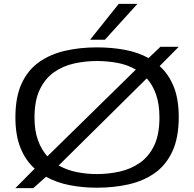

<svg xmlns="http://www.w3.org/2000/svg" viewBox="-20 -953 996 985"><path d="M151 12H59L158 -88Q111 -130 85 -194.5Q59 -259 59 -351Q59 -455 91 -524.5Q123 -594 180.5 -634.5Q238 -675 314 -692.5Q390 -710 477 -710Q552 -710 620 -697.5Q688 -685 742 -655L803 -713H897L799 -614Q845 -573 871 -509Q897 -445 897 -353Q897 -246 864 -175.5Q831 -105 773 -64.5Q715 -24 639 -7Q563 10 477 10Q404 10 337.5 -3Q271 -16 216 -46ZM157 -350Q157 -282 175 -233Q193 -184 223 -151L677 -596Q634 -621 582 -630.5Q530 -640 477 -640Q418 -640 361 -627.5Q304 -615 258 -583Q212 -551 184.5 -494.5Q157 -438 157 -350ZM477 -60Q536 -60 593 -72.5Q650 -85 696.5 -117Q743 -149 770.5 -205.5Q798 -262 798 -350Q798 -419 780.5 -468.5Q763 -518 733 -551L281 -104Q324 -80 374.5 -70Q425 -60 477 -60ZM442 -749 589 -933H685L518 -749Z"/></svg>

Font: Georama Extended
Style: Regular
Weight: 400
Width: 7
Designer: Jean-Baptiste Levee
Foundry: Production Type
Version: Version 1.000